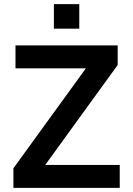

<svg xmlns="http://www.w3.org/2000/svg" viewBox="-20 -910 645 930"><path d="M45 0V-95L396 -579H55V-690H550V-595L199 -111H560V0ZM241 -771V-890H364V-771Z"/></svg>

Font: Oxanium SemiBold
Style: Regular
Weight: 600
Designer: Severin Meyer
Version: Version 2.000